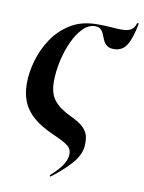

<svg xmlns="http://www.w3.org/2000/svg" viewBox="-89 -646 693 926"><g transform="rotate(10 257.5 -183.0)"><path d="M33 -206Q33 -258 49.5 -316.5Q66 -375 100.5 -427Q135 -479 189 -512Q243 -545 320 -545Q357 -545 387 -542.5Q417 -540 437 -540Q469 -540 484.5 -550Q500 -560 507 -584H515Q502 -512 480.5 -476.5Q459 -441 417 -441Q395 -441 383 -450.5Q371 -460 364.5 -474Q358 -488 353 -501.5Q348 -515 338.5 -524.5Q329 -534 310 -534Q278 -534 251 -506.5Q224 -479 203.5 -434.5Q183 -390 171.5 -338Q160 -286 160 -235Q160 -179 186.5 -145.5Q213 -112 269 -86Q312 -66 332.5 -46Q353 -26 358 -3Q363 20 360 50Q354 94 314 137Q274 180 223 218L219 212Q260 175 277.5 147.5Q295 120 295 94Q295 70 276 55Q257 40 205 17Q138 -12 101 -45Q64 -78 48.5 -117.5Q33 -157 33 -206Z"/></g></svg>

Font: Noto Serif Display SemiCondensed
Style: Bold Italic
Weight: 700
Width: 4
Italic angle: -12°
Designer: Monotype Design Team
Foundry: Monotype Imaging Inc.
Version: Version 2.009